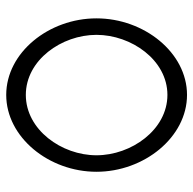

<svg xmlns="http://www.w3.org/2000/svg" viewBox="-22 -608 621 617"><g transform="rotate(-90 288.5 -299.5)"><path d="M45 -300C45 -147 156 -9 292 -9C428 -9 538 -147 538 -300C538 -453 428 -590 292 -590C156 -590 45 -453 45 -300ZM98 -300C98 -412 180 -527 292 -527C404 -527 485 -412 485 -300C485 -188 404 -72 292 -72C180 -72 98 -188 98 -300Z"/></g></svg>

Font: Charger Sport
Style: ExLitExt
Weight: 200
Designer: Jasper
Foundry: Cannot Into Space Fonts
Version: Version 1.1